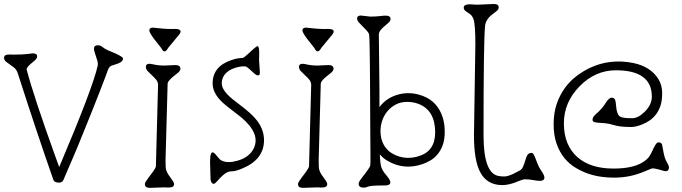

<svg xmlns="http://www.w3.org/2000/svg" viewBox="-22 -909 3380 952"><path d="M443.8 -666.5Q443.8 -684.6 463.4 -684.6Q476.1 -684.6 487.1 -675.3Q498 -666 514.4 -659.2Q530.8 -652.3 546.9 -645.5Q587.9 -627.4 587.9 -618.7Q587.9 -603 561.5 -593.3L529.8 -583Q518.1 -576.2 513.4 -563Q508.8 -549.8 497.8 -520.5Q486.8 -491.2 471.4 -451.9Q456.1 -412.6 437.7 -366.5Q419.4 -320.3 400.4 -273.9Q354 -158.2 336.4 -119.1Q313 -65.9 291 -13.7Q283.7 -3.4 271.5 -3.4Q246.6 -3.4 242.2 -18.6Q160.6 -251.5 66.4 -544.9Q60.1 -564 47.9 -573.7L9.8 -601.6Q-2 -610.4 -2 -622.6Q-2 -638.7 23.9 -638.7L49.3 -638.2Q90.8 -638.2 114.5 -641.4Q138.2 -644.5 140.6 -644.5Q162.1 -644.5 162.1 -629.4Q162.1 -618.7 148.2 -607.4Q134.3 -596.2 127.4 -589.8Q106.4 -570.3 110.8 -562Q144.5 -433.1 251 -137.2Q263.7 -101.1 271.5 -80.6Q439.5 -476.6 462.4 -583.5Q464.8 -595.7 459 -613.3Q443.8 -657.7 443.8 -666.5Z M721.2 22.5Q696.3 22.5 696.3 3.9Q696.3 -3.9 710 -22.2Q723.6 -40.5 736.6 -57.9Q749.5 -75.2 751 -85L761.7 -488.8Q761.2 -503.4 751.7 -514.6Q742.2 -525.9 731 -536.1Q719.7 -546.4 710.4 -556.2Q701.2 -565.9 701.2 -577.1Q701.2 -598.6 735.8 -590.3Q762.2 -584 792.5 -584L847.7 -586.4Q872.6 -586.4 872.6 -567.9Q872.6 -557.6 857.7 -546.1Q842.8 -534.7 833.3 -526.4Q823.7 -518.1 818.4 -511.7Q809.1 -501.5 809.1 -492.7L798.8 -117.2L799.3 -84Q799.3 -63 813.7 -42.2Q828.1 -21.5 834.7 -12.2Q841.3 -2.9 841.3 3.9Q841.3 21 813.5 21L792 20ZM844.7 -765.6Q887.7 -765.6 866.2 -737.3L812 -671.9Q793.5 -637.2 777.8 -670.4L741.2 -716.8Q718.3 -748 718.3 -757.8Q718.3 -772 736.3 -772Q793 -765.1 831.1 -765.1Z M1266.6 -549.8Q1266.6 -535.2 1258.5 -535.2Q1250.5 -535.2 1241.9 -542Q1233.4 -548.8 1225.1 -557.1Q1202.1 -579.1 1194.3 -579.8Q1186.5 -580.6 1175.3 -579.3Q1164.1 -578.1 1151.4 -574.7Q1138.7 -571.3 1125.5 -565.4Q1112.3 -559.6 1102.1 -549.8Q1077.6 -528.3 1077.6 -495.1Q1077.6 -457 1144 -407.2Q1195.8 -368.2 1217.8 -348.1Q1239.7 -328.1 1254.4 -308.6Q1287.1 -264.2 1287.1 -213.9Q1287.1 -118.7 1180.7 -74.2Q1146.5 -59.6 1127.9 -59.6Q1109.4 -59.6 1095.9 -49.8Q1082.5 -40 1071.3 -28.6Q1060.1 -17.1 1051.5 -7.3Q1043 2.4 1038.3 2.4Q1033.7 2.4 1030.8 0Q1027.8 -2.4 1025.9 -5.9Q1022 -13.7 1022 -20L1019.5 -106.4Q1019.5 -166 1039.6 -150.4Q1044.4 -147 1052.5 -136.7Q1060.5 -126.5 1065.7 -121.1Q1070.8 -115.7 1078.1 -112.3Q1107.9 -98.1 1157.7 -112.8Q1215.8 -129.9 1236.8 -174.8Q1270 -245.6 1175.3 -326.2L1100.6 -384.3Q1032.2 -438.5 1032.2 -495.1Q1032.2 -580.1 1126 -611.3Q1155.8 -621.6 1180.7 -621.6Q1186.5 -621.6 1206.3 -640.1Q1226.1 -658.7 1233.4 -665Q1251 -680.2 1254.4 -680.2Q1263.2 -680.2 1263.2 -649.4L1262.7 -609.4Z M1480.5 22.5Q1455.6 22.5 1455.6 3.9Q1455.6 -3.9 1469.2 -22.2Q1482.9 -40.5 1495.8 -57.9Q1508.8 -75.2 1510.3 -85L1521 -488.8Q1520.5 -503.4 1511 -514.6Q1501.5 -525.9 1490.2 -536.1Q1479 -546.4 1469.7 -556.2Q1460.4 -565.9 1460.4 -577.1Q1460.4 -598.6 1495.1 -590.3Q1521.5 -584 1551.8 -584L1606.9 -586.4Q1631.8 -586.4 1631.8 -567.9Q1631.8 -557.6 1616.9 -546.1Q1602.1 -534.7 1592.5 -526.4Q1583 -518.1 1577.6 -511.7Q1568.4 -501.5 1568.4 -492.7L1558.1 -117.2L1558.6 -84Q1558.6 -63 1573 -42.2Q1587.4 -21.5 1594 -12.2Q1600.6 -2.9 1600.6 3.9Q1600.6 21 1572.8 21L1551.3 20ZM1604 -765.6Q1647 -765.6 1625.5 -737.3L1571.3 -671.9Q1552.7 -637.2 1537.1 -670.4L1500.5 -716.8Q1477.5 -748 1477.5 -757.8Q1477.5 -772 1495.6 -772Q1552.2 -765.1 1590.3 -765.1Z M1782.2 21.5Q1756.3 21.5 1756.3 2.4Q1756.8 -7.3 1768.8 -22.7Q1780.8 -38.1 1787.8 -47.6Q1794.9 -57.1 1800.8 -65.4Q1813 -82.5 1814 -88.1Q1814.9 -93.8 1814.9 -111.6Q1814.9 -129.4 1814.7 -159.7Q1814.5 -189.9 1814.2 -230.2Q1814 -270.5 1813.7 -315.7Q1813.5 -360.8 1813.2 -408.4Q1813 -456.1 1812.7 -501.7Q1812.5 -547.4 1812 -588.1Q1811.5 -628.9 1811 -660.2Q1810.1 -728.5 1808.3 -737.5Q1806.6 -746.6 1792.2 -761.7Q1777.8 -776.9 1763.2 -791.5Q1748.5 -806.2 1748.5 -816.9Q1748.5 -832 1767.6 -832L1814.5 -826.7Q1842.3 -826.7 1860.4 -829.1Q1878.4 -831.5 1889.6 -831.5Q1914.6 -831.5 1914.6 -814.9Q1914.6 -804.2 1900.9 -793.2Q1887.2 -782.2 1878.7 -774.2Q1870.1 -766.1 1865.2 -759.8Q1856.4 -748.5 1856.4 -737.3L1859.4 -469.2V-377.9Q1896.5 -427.7 1960.9 -442.4Q2017.6 -455.1 2075.2 -433.1Q2149.4 -404.8 2173.8 -324.2Q2183.1 -293.9 2183.1 -255.1Q2183.1 -216.3 2173.3 -189.7Q2163.6 -163.1 2147.7 -144Q2131.8 -125 2111.8 -113.3Q2091.8 -101.6 2071.3 -94.7Q1979.5 -64 1898.4 -112.3Q1877.9 -124 1861.3 -143.6Q1863.3 -94.7 1868.9 -79.6Q1874.5 -64.5 1882.3 -54.2Q1890.1 -43.9 1898.9 -33.2Q1934.1 10.7 1884.8 10.7H1872.6Q1816.9 10.7 1803.7 16.1Q1790.5 21.5 1782.2 21.5ZM1944.8 -137.2Q1997.6 -116.7 2054.7 -134.8Q2135.7 -159.7 2135.7 -252.4Q2135.7 -362.3 2052.7 -394Q2026.9 -403.8 1996.6 -403.8Q1966.3 -403.8 1942.1 -391.6Q1918 -379.4 1900.6 -359.4Q1883.3 -339.4 1874 -313.5Q1864.7 -287.6 1864.7 -260.5Q1864.7 -233.4 1871.6 -212.9Q1878.4 -192.4 1889.6 -177.5Q1900.9 -162.6 1915.3 -152.8Q1929.7 -143.1 1944.8 -137.2Z M2658.7 -12.2Q2640.1 -12.2 2622.1 -16.1Q2604 -20 2577.1 -20Q2569.3 -19 2545.4 -9.3Q2500.5 9.8 2464.4 8.8Q2428.2 7.8 2401.9 -8.1Q2375.5 -23.9 2359.4 -54.7Q2328.1 -112.8 2328.1 -237.8L2335 -689Q2335 -788.6 2325.7 -814Q2319.3 -831.5 2309.1 -838.4Q2298.8 -845.2 2288.1 -853Q2277.3 -860.8 2277.3 -871.1Q2277.3 -887.7 2307.6 -887.7L2344.2 -885.7L2426.3 -889.2Q2450.7 -889.2 2450.7 -872.6Q2450.7 -862.3 2441.2 -854.7Q2431.6 -847.2 2419.4 -837.9Q2386.7 -813 2383.3 -781.2Q2375.5 -714.8 2375.5 -237.8Q2375.5 -46.9 2452.1 -36.1Q2480 -31.7 2495.1 -36.4Q2510.3 -41 2521 -45.9Q2528.8 -49.3 2556.6 -64.5Q2565.9 -69.3 2572 -83.7Q2578.1 -98.1 2584.5 -119.4Q2590.8 -140.6 2597.7 -145.8Q2604.5 -150.9 2612.1 -150.9Q2619.6 -150.9 2623.8 -144Q2627.9 -137.2 2632.8 -124.5Q2647.9 -82 2660.2 -64.9Q2695.3 -16.1 2658.7 -12.2Z M3294.9 -80.6Q3294.9 -53.2 3266.1 -62.5Q3219.2 -76.7 3209.5 -73.5Q3199.7 -70.3 3182.9 -62.7Q3166 -55.2 3143.1 -47.4Q3063.5 -20 2965.8 -31.7Q2895.5 -40 2835.4 -75.2Q2767.1 -114.7 2738.3 -194.8Q2723.1 -236.8 2723.1 -292.7Q2723.1 -348.6 2738 -392.6Q2752.9 -436.5 2777.8 -471.2Q2802.7 -505.9 2835.2 -530.8Q2867.7 -555.7 2902.8 -572.3Q3002.4 -619.6 3117.7 -596.7Q3202.6 -579.1 3241.2 -519Q3261.2 -487.8 3261.2 -448.5Q3261.2 -409.2 3252.9 -384.8Q3244.6 -360.4 3231 -342.3Q3217.3 -324.2 3200 -312.3Q3182.6 -300.3 3164.6 -293Q3131.3 -279.3 3107.9 -279.3Q3053.7 -279.3 3025.6 -287.8Q2997.6 -296.4 2977.5 -298.1Q2957.5 -299.8 2943.8 -300.5Q2930.2 -301.3 2923.1 -304.4Q2916 -307.6 2916 -314.9Q2916 -328.6 2930.2 -340.8Q2964.4 -370.1 2983.4 -401.9Q3005.9 -436.5 3024.9 -418.9Q3030.3 -414.1 3032.2 -388.7Q3036.1 -338.4 3054.2 -330.1Q3066.9 -322.8 3112.3 -322.8Q3142.1 -322.8 3174.3 -354.5Q3210 -389.2 3210 -429.7Q3210 -560.5 3031.7 -560.5Q2929.2 -560.5 2851.1 -480.5Q2773.9 -400.9 2773.9 -297.9Q2773.9 -190.4 2839.8 -130.9Q2904.3 -73.2 3020 -73.2Q3124.5 -73.2 3175.3 -111.3Q3195.8 -126.5 3205.3 -146.5Q3214.8 -166.5 3220.5 -177.7Q3226.1 -189 3231.4 -196Q3236.8 -203.1 3243.9 -203.1Q3251 -203.1 3254.9 -200Q3258.8 -196.8 3260.7 -192.4Q3261.7 -190.4 3264.6 -171.9Q3272 -127.9 3280.3 -112.8Q3294.9 -87.4 3294.9 -80.6Z"/></svg>

Font: Snowburst One
Style: Regular
Weight: 400
Designer: Annet Stirling
Foundry: Annet Stirling
Version: Version 1.001